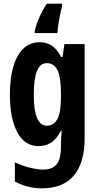

<svg xmlns="http://www.w3.org/2000/svg" viewBox="-20 -786 541 1046"><path d="M197 -556Q231 -556 259 -539.5Q287 -523 313 -476H321L331 -546H441V-31Q441 99 383 169.5Q325 240 207 240Q130 240 61 203V98Q105 119 146.5 128.5Q188 138 216 138Q263 138 287.5 110.5Q312 83 312 12V5Q312 -15 313 -35.5Q314 -56 316 -73H312Q285 -24 255 -7Q225 10 191 10Q114 10 74 -65.5Q34 -141 34 -269Q34 -405 76 -480.5Q118 -556 197 -556ZM235 -442Q199 -442 181.5 -399.5Q164 -357 164 -268Q164 -101 236 -101Q271 -101 291.5 -135.5Q312 -170 312 -253V-276Q312 -368 292.5 -405Q273 -442 235 -442ZM318 -753Q309 -715 301.5 -674.5Q294 -634 293 -606H169V-616Q177 -653 195 -693Q213 -733 235 -766H318Z"/></svg>

Font: Noto Sans Sinhala ExtraCondensed
Style: Bold
Weight: 700
Width: 2
Designer: Jelle Bosma - Monotype Design Team
Foundry: Monotype Imaging Inc.
Version: Version 2.006; ttfautohint (v1.8.4.7-5d5b)